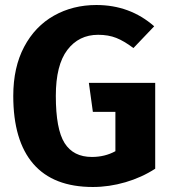

<svg xmlns="http://www.w3.org/2000/svg" viewBox="-20 -730 685 767"><path d="M596 -625 513 -538Q476 -566 444.5 -578.5Q413 -591 372 -591Q295 -591 249 -530.5Q203 -470 203 -347Q203 -214 238 -158.5Q273 -103 347 -103Q399 -103 441 -126V-283H351L335 -399H600V-56Q546 -21 481 -2Q416 17 351 17Q193 17 113 -75.5Q33 -168 33 -347Q33 -461 76.5 -543Q120 -625 195.5 -667.5Q271 -710 365 -710Q499 -710 596 -625Z"/></svg>

Font: FiraGOUPP
Style: Bold
Weight: 700
Designer: bBox Type
Foundry: bBox Type GmbH
Version: Version 1.001